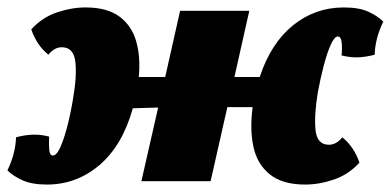

<svg xmlns="http://www.w3.org/2000/svg" viewBox="-48 -487 1050 516"><path d="M78 9Q38 9 12.5 -2.5Q-13 -14 -28 -29Q-6 -75 -5 -118Q17 -124 38.5 -125Q60 -126 84 -120Q83 -98 84.5 -83.5Q86 -69 94 -69Q104 -69 114 -91Q124 -113 133 -148Q142 -183 148 -220Q159 -282 154.5 -321Q150 -360 118 -360Q98 -360 82 -340Q51 -365 36 -408Q65 -440 104.5 -453.5Q144 -467 182 -467Q240 -467 273 -442.5Q306 -418 318 -376Q330 -334 325 -280H396L436 -458H622L582 -280H650Q680 -371 739.5 -419Q799 -467 876 -467Q917 -467 942 -455.5Q967 -444 982 -429Q960 -383 959 -340Q937 -334 915.5 -333Q894 -332 870 -338Q872 -360 870 -374.5Q868 -389 860 -389Q851 -389 841 -367Q831 -345 822 -310.5Q813 -276 806 -238Q796 -177 800 -137.5Q804 -98 836 -98Q856 -98 872 -118Q903 -93 918 -50Q889 -18 849.5 -4.5Q810 9 772 9Q711 9 677 -18.5Q643 -46 633 -93Q623 -140 631 -199Q613 -199 596 -199Q579 -199 563 -199L518 0H332L377 -198Q340 -197 309 -196Q281 -96 219.5 -43.5Q158 9 78 9Z"/></svg>

Font: Vollkorn Black
Style: Italic
Weight: 900
Italic angle: -11°
Designer: Friedrich Althausen
Foundry: Friedrich Althausen
Version: Version 5.000; ttfautohint (v1.8.3)